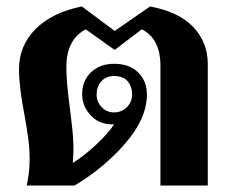

<svg xmlns="http://www.w3.org/2000/svg" viewBox="-20 -576 723 596"><path d="M72 -81Q72 -113 68 -143.5Q64 -174 56 -219Q39 -306 39 -361Q39 -434 90 -485.5Q141 -537 234 -556L336 -480L446 -556Q536 -539 580.5 -491.5Q625 -444 625 -377V0H478V-376Q478 -412 464 -441Q450 -470 420 -485L336 -421L246 -485Q186 -453 186 -368Q186 -319 197 -240Q198 -230 203 -189Q208 -148 208 -111Q208 -98 206 -70Q241 -92 278.5 -127Q316 -162 334 -190H329Q287 -190 261 -218.5Q235 -247 235 -284Q235 -325 262.5 -351.5Q290 -378 334 -378Q382 -378 409 -351Q436 -324 436 -283Q436 -208 368.5 -130.5Q301 -53 211 0H63Q72 -42 72 -81ZM390 -283Q390 -308 376 -324Q362 -340 334 -340Q309 -340 294.5 -323.5Q280 -307 280 -283Q280 -259 296 -243Q312 -227 334 -227Q357 -227 373.5 -243Q390 -259 390 -283Z"/></svg>

Font: Taviraj DemiBold
Style: Regular
Weight: 600
Designer: Katatrad Team
Foundry: CadsonDemak
Version: Version 1.030